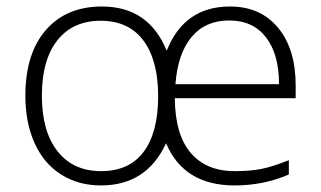

<svg xmlns="http://www.w3.org/2000/svg" viewBox="-20 -561 988 591"><path d="M520 -301.8H838.9Q838.9 -394 798.8 -446Q758.8 -498 685.5 -498Q612.3 -498 569.8 -447.3Q527.3 -396.5 520 -301.8ZM156.5 -436.8Q108.9 -376.5 108.9 -266.6Q108.9 -156.7 157 -95.5Q205.1 -34.2 291.5 -34.2Q377.9 -34.2 422.4 -94Q466.8 -153.8 466.8 -264.6Q466.8 -375.5 421.4 -436.3Q376 -497.1 290 -497.1Q204.1 -497.1 156.5 -436.8ZM58.1 -266.1Q58.1 -396 121.1 -468.5Q184.1 -541 293.9 -541Q437.5 -541 493.2 -404.8Q546.9 -541 688 -541Q781.7 -541 835.9 -475.6Q890.1 -410.2 890.1 -297.9V-258.8H518.1Q519 -146.5 567.1 -90.3Q615.2 -34.2 702.1 -34.2Q747.6 -34.2 782 -40.5Q816.4 -46.9 869.1 -67.9V-23.9Q791.5 9.8 702.1 9.8Q545.9 9.8 491.2 -120.1Q431.2 9.8 291 9.8Q221.2 9.8 168 -23.9Q114.7 -57.6 86.4 -120.6Q58.1 -183.6 58.1 -266.1Z"/></svg>

Font: OpenSans-Light
Style: Regular
Weight: 300
Foundry: Ascender Corporation
Version: Version 1.10